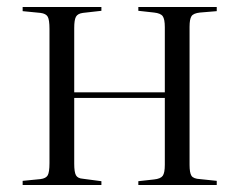

<svg xmlns="http://www.w3.org/2000/svg" viewBox="-20 -531 684 551"><path d="M45 0V-12L96 -17Q112 -19 117 -28Q122 -37 122 -63V-448Q122 -474 117 -483Q112 -492 96 -494L45 -499V-511H271V-500L218 -494Q203 -492 198 -483Q193 -474 193 -451V-266H453V-453Q453 -476 447 -484.5Q441 -493 422 -495L377 -500V-511H602V-499L554 -495Q535 -493 529.5 -484.5Q524 -476 524 -454V-58Q524 -35 529.5 -26.5Q535 -18 554 -17L602 -12V0H377V-11L422 -16Q441 -18 447 -26.5Q453 -35 453 -58V-250H193V-61Q193 -37 198 -28Q203 -19 218 -18L271 -11V0Z"/></svg>

Font: Literata 72pt Light
Style: Regular
Weight: 300
Designer: Latin by Veronika Burian and Jose Scaglione. Greek by Irene Vlachou. Cyrillic by Vera Evstafieva.
Foundry: TypeTogether
Version: Version 3.002